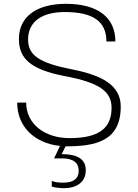

<svg xmlns="http://www.w3.org/2000/svg" viewBox="-20 -754 720 1005"><path d="M429 137C429 86 396 53 303 53L323 12C477 12 612 -13 612 -196C612 -309 512 -360 361 -390C186 -424 127 -464 127 -547C127 -644 204 -691 319 -691C467 -691 537 -642 537 -537H584C584 -663 491 -734 325 -734C176 -734 79 -670 79 -550C79 -449 138 -390 322 -355C503 -321 564 -274 564 -189C564 -81 495 -31 344 -31C212 -31 117 -107 117 -217H70C70 -92 159 -5 294 10L263 75H306C363 75 392 98 392 140C392 182 363 202 312 202C291 202 270 201 251 193V223C274 229 298 231 315 231C383 231 429 198 429 137Z"/></svg>

Font: Perun ExtraLight
Style: Regular
Weight: 200
Foundry: Copyright (c) Stefan Peev, Context Ltd, 2016
Version: Version 1.089